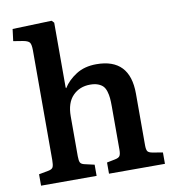

<svg xmlns="http://www.w3.org/2000/svg" viewBox="-85 -841 832 916"><g transform="rotate(-10 331.5 -383.0)"><path d="M40 0V-55.2L86.9 -64Q105 -67.4 109.4 -77.6Q113.8 -87.9 113.8 -111.8V-642.1Q113.8 -670.9 106.7 -680.7Q99.6 -690.4 74.2 -694.8L28.8 -702.1L36.1 -759.8L226.1 -766.1L236.8 -754.9V-440.9L238.8 -437Q260.7 -472.7 301.5 -498.8Q342.3 -524.9 399.9 -524.9Q562 -524.9 562 -354V-104Q562 -82.5 567.4 -74.5Q572.8 -66.4 592.8 -63L640.1 -55.2V0H369.1V-54.2L408.2 -62Q426.8 -65.4 432.4 -74Q438 -82.5 438 -104V-314Q438 -337.9 436.5 -354Q435.1 -370.1 430.2 -386.5Q425.3 -402.8 416.5 -412.4Q407.7 -421.9 392.1 -428Q376.5 -434.1 354 -434.1Q302.7 -434.1 269.8 -400.4Q236.8 -366.7 236.8 -300.8V-107.9Q236.8 -85.9 241.5 -77.1Q246.1 -68.4 262.2 -64.9L309.1 -54.2V0Z"/></g></svg>

Font: Literata Book SemiBold
Style: Regular
Weight: 600
Designer: Latin by Veronika Burian and Jose Scaglione. Greek by Irene Vlachou. Cyrillic by Vera Evstafieva
Foundry: TypeTogether
Version: Version 2.003;PS 002.003;hotconv 1.0.88;makeotf.lib2.5.64775